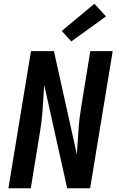

<svg xmlns="http://www.w3.org/2000/svg" viewBox="-20 -1009 640 1029"><path d="M25 0 146 -735H269L392 -181Q396 -246 400.5 -311Q405 -376 416 -441L464 -735H584L463 0H340L217 -554Q213 -489 208.5 -424Q204 -359 193 -294L145 0ZM362 -787 311 -843 486 -989 548 -921Z"/></svg>

Font: Iosevka SS04 Extended
Style: Bold Italic
Weight: 700
Width: 7
Italic angle: -9°
Monospace: yes
Designer: Belleve Invis
Foundry: Belleve Invis
Version: Version 19.0.0; ttfautohint (v1.8.4)